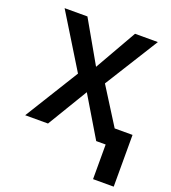

<svg xmlns="http://www.w3.org/2000/svg" viewBox="-132 -643 816 917"><g transform="rotate(20 275.5 -184.5)"><path d="M397 -545H513L343 -273L515 0H398L276 -204L153 0H37L206 -273L39 -545H155L276 -333ZM446 176V-87H551V176Z"/></g></svg>

Font: Sinter Medium
Style: Regular
Weight: 500
Foundry: Adobe & rsms
Version: Version 1.000